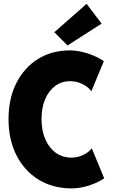

<svg xmlns="http://www.w3.org/2000/svg" viewBox="-20 -996 602 1023"><path d="M362.3 7.8Q261.7 7.8 185.8 -38.8Q109.9 -85.4 67.6 -168.7Q25.4 -252 25.4 -361.3Q25.4 -470.2 66.7 -552.5Q107.9 -634.8 181.6 -681.2Q255.4 -727.5 353.5 -727.5Q396 -727.5 446 -711.7Q496.1 -695.8 533.2 -669.9L466.8 -509.8Q449.7 -533.7 418.5 -548.6Q387.2 -563.5 354.5 -563.5Q308.1 -563.5 273.7 -537.8Q239.3 -512.2 220.2 -466.8Q201.2 -421.4 201.2 -361.3Q201.2 -300.8 221.2 -254.4Q241.2 -208 277.1 -182.1Q313 -156.2 361.3 -156.2Q393.1 -156.2 422.9 -170.2Q452.6 -184.1 468.8 -206.1L535.2 -45.9Q500.5 -22 452.4 -7.1Q404.3 7.8 362.3 7.8ZM339.8 -753.9 269.5 -824.2 441.4 -975.6 521.5 -870.1Z"/></svg>

Font: Reddit Mono Black
Style: Regular
Weight: 900
Monospace: yes
Designer: Stephen Hutchings
Foundry: Reddit
Version: Version 1.014